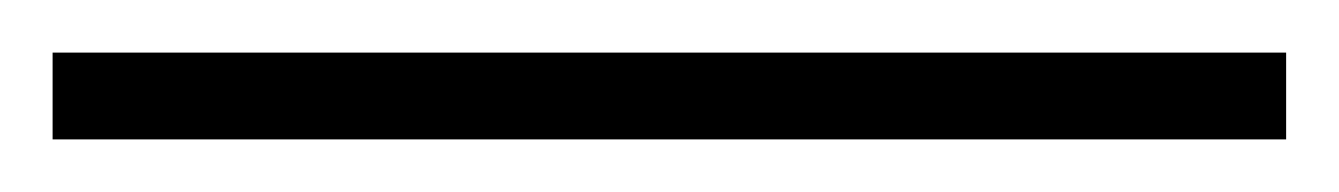

<svg xmlns="http://www.w3.org/2000/svg" viewBox="-23 -813 509 73"><path d="M466 -760H-3V-793H466Z"/></svg>

Font: Noto Sans Hebrew SemiCondensed ExtraLight
Style: Regular
Weight: 200
Width: 4
Designer: Monotype Design Team
Foundry: Monotype Imaging Inc.
Version: Version 2.004; ttfautohint (v1.8.4.7-5d5b)